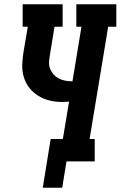

<svg xmlns="http://www.w3.org/2000/svg" viewBox="-20 -755 564 898"><path d="M180 123 217 -105H274L303 -280Q295 -279 287 -278.5Q279 -278 271 -278Q240 -278 211.5 -285Q183 -292 159 -307Q135 -322 117.5 -344Q100 -366 91.5 -394Q83 -422 84 -452Q85 -482 90 -512L110 -630H86V-735H273V-630H235L213 -495Q210 -479 209.5 -463Q209 -447 214.5 -433Q220 -419 230 -407.5Q240 -396 253 -389Q266 -382 281.5 -378.5Q297 -375 312 -375Q314 -375 315.5 -375Q317 -375 319 -375L361 -630H337V-735H524V-630H486L399 -105H423V0H291L271 123Z"/></svg>

Font: Iosevka Slab Extrabold
Style: Italic
Weight: 800
Italic angle: -9°
Monospace: yes
Designer: Belleve Invis
Foundry: Belleve Invis
Version: Version 11.1.0; ttfautohint (v1.8.3)